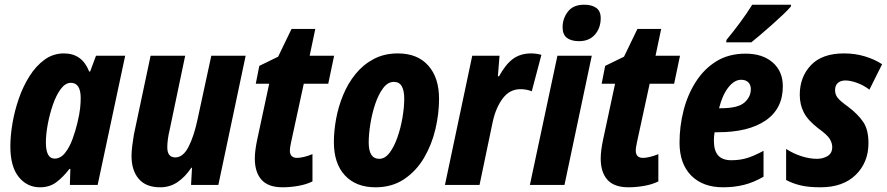

<svg xmlns="http://www.w3.org/2000/svg" viewBox="-20 -786 3769 816"><path d="M150 10Q95 10 59.5 -34Q24 -78 24 -164Q24 -209 33 -262Q42 -315 60 -367Q78 -419 105.5 -462.5Q133 -506 169.5 -532.5Q206 -559 252 -559Q329 -559 359 -482H363L388 -549H512L395 0H277L279 -68H275Q249 -34 220 -12Q191 10 150 10ZM212 -112Q237 -112 256 -135.5Q275 -159 288 -194.5Q301 -230 309 -264Q318 -302 320.5 -326Q323 -350 323 -369Q323 -434 281 -434Q258 -434 238.5 -408Q219 -382 205 -341.5Q191 -301 183 -258Q175 -215 175 -181Q175 -112 212 -112Z M661 10Q600 10 569.5 -26Q539 -62 539 -123Q539 -142 542 -166Q545 -190 549 -214L620 -549H767L701 -234Q696 -214 693.5 -194.5Q691 -175 691 -160Q691 -117 725 -117Q758 -117 781 -161.5Q804 -206 819 -276L878 -549H1024L908 0H792L796 -73H793Q767 -34 734.5 -12Q702 10 661 10Z M1181 10Q1120 10 1091.5 -22Q1063 -54 1063 -112Q1063 -145 1073 -192L1124 -430H1067L1082 -506L1162 -545L1219 -663H1320L1296 -549H1400L1375 -430H1271L1217 -181Q1215 -171 1213.5 -162Q1212 -153 1212 -146Q1212 -115 1243 -115Q1254 -115 1271.5 -119Q1289 -123 1308 -131V-15Q1282 -2 1247.5 4Q1213 10 1181 10Z M1576 10Q1493 10 1446 -40.5Q1399 -91 1399 -182Q1399 -229 1408.5 -281Q1418 -333 1438.5 -382.5Q1459 -432 1491 -471.5Q1523 -511 1568 -535Q1613 -559 1671 -559Q1754 -559 1800 -507.5Q1846 -456 1846 -366Q1846 -303 1830.5 -237Q1815 -171 1782 -115Q1749 -59 1697.5 -24.5Q1646 10 1576 10ZM1592 -111Q1616 -111 1635.5 -136.5Q1655 -162 1669 -202Q1683 -242 1690.5 -286Q1698 -330 1698 -367Q1698 -401 1687.5 -419.5Q1677 -438 1654 -438Q1628 -438 1608 -411Q1588 -384 1574.5 -343.5Q1561 -303 1554 -259Q1547 -215 1547 -180Q1547 -111 1592 -111Z M1871 0 1987 -549H2103L2096 -462H2101Q2129 -513 2160.5 -536Q2192 -559 2238 -559Q2248 -559 2259 -557.5Q2270 -556 2281 -553L2240 -398Q2218 -407 2192 -407Q2146 -407 2116.5 -367.5Q2087 -328 2074 -268L2018 0Z M2441 -611Q2408 -611 2389.5 -625Q2371 -639 2371 -670Q2371 -707 2393.5 -736.5Q2416 -766 2463 -766Q2495 -766 2514 -752.5Q2533 -739 2533 -709Q2533 -667 2508.5 -639Q2484 -611 2441 -611ZM2232 0 2349 -549H2495L2379 0Z M2651 10Q2590 10 2561.5 -22Q2533 -54 2533 -112Q2533 -145 2543 -192L2594 -430H2537L2552 -506L2632 -545L2689 -663H2790L2766 -549H2870L2845 -430H2741L2687 -181Q2685 -171 2683.5 -162Q2682 -153 2682 -146Q2682 -115 2713 -115Q2724 -115 2741.5 -119Q2759 -123 2778 -131V-15Q2752 -2 2717.5 4Q2683 10 2651 10Z M3053 10Q2967 10 2917.5 -40Q2868 -90 2868 -180Q2868 -249 2885 -316Q2902 -383 2937 -438Q2972 -493 3024.5 -525.5Q3077 -558 3149 -558Q3221 -558 3264 -520.5Q3307 -483 3307 -419Q3307 -324 3234 -274Q3161 -224 3031 -224H3017Q3014 -206 3014 -189Q3014 -145 3032.5 -125Q3051 -105 3088 -105Q3124 -105 3154 -114Q3184 -123 3225 -145V-35Q3184 -11 3142.5 -0.5Q3101 10 3053 10ZM3044 -326Q3116 -326 3143.5 -350Q3171 -374 3171 -407Q3171 -426 3160 -436.5Q3149 -447 3130 -447Q3101 -447 3075.5 -414.5Q3050 -382 3036 -326ZM3068 -617Q3097 -652 3125.5 -690.5Q3154 -729 3177 -766H3342L3341 -758Q3330 -745 3308 -724Q3286 -703 3260 -680Q3234 -657 3210.5 -637Q3187 -617 3173 -606H3066Z M3467 10Q3417 10 3383 2Q3349 -6 3321 -21V-153Q3352 -133 3386.5 -122Q3421 -111 3452 -111Q3478 -111 3497.5 -123Q3517 -135 3517 -161Q3517 -178 3506.5 -195.5Q3496 -213 3457 -241Q3413 -275 3396 -308.5Q3379 -342 3379 -383Q3379 -459 3426.5 -509Q3474 -559 3567 -559Q3614 -559 3655.5 -546.5Q3697 -534 3729 -513L3675 -405Q3650 -424 3622 -434Q3594 -444 3573 -444Q3553 -444 3541 -433.5Q3529 -423 3529 -403Q3529 -385 3539.5 -371Q3550 -357 3585 -332Q3626 -301 3648.5 -268Q3671 -235 3671 -178Q3671 -96 3617 -43Q3563 10 3467 10Z"/></svg>

Font: Noto Sans Condensed ExtraBold
Style: Italic
Weight: 800
Width: 3
Italic angle: -12°
Designer: Monotype Design Team
Foundry: Monotype Imaging Inc.
Version: Version 2.013; ttfautohint (v1.8.4.7-5d5b)